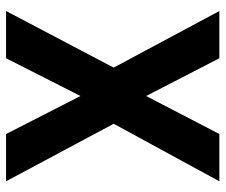

<svg xmlns="http://www.w3.org/2000/svg" viewBox="-74 -656 730 621"><g transform="rotate(-90 290.5 -345.0)"><path d="M168 -689.9 291 -449.2 413.1 -689.9H565.9L382.8 -341.8L565.9 0H413.1L291 -236.8L168 0H15.1L201.2 -341.8L15.1 -689.9Z"/></g></svg>

Font: TitilliumText25L
Style: 999 wt
Weight: 900
Designer: Accademia di Belle Arti di Urbino and others
Foundry: Accademia di Belle Arti di Urbino and others.
Version: Version 25.000